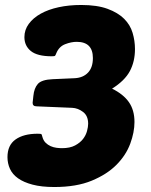

<svg xmlns="http://www.w3.org/2000/svg" viewBox="-20 -741 605 771"><path d="M288 -573Q266 -573 241.5 -563.5Q217 -554 206 -527Q203 -519 201 -517Q199 -515 188 -515Q130 -515 104 -536Q78 -557 78 -592Q78 -621 95.5 -645Q113 -669 143.5 -686Q174 -703 215.5 -712Q257 -721 306 -721Q370 -721 412 -705.5Q454 -690 478.5 -665.5Q503 -641 512.5 -609Q522 -577 522 -544Q522 -494 501.5 -455.5Q481 -417 430 -385Q475 -363 497.5 -331Q520 -299 520 -251Q520 -210 503 -164Q486 -118 448 -79.5Q410 -41 348.5 -15.5Q287 10 198 10Q147 10 111 0.5Q75 -9 52.5 -25Q30 -41 20 -63Q10 -85 10 -110Q10 -158 42.5 -181Q75 -204 131 -204Q145 -204 146.5 -202Q148 -200 150 -192Q154 -177 163 -168Q172 -159 183.5 -154Q195 -149 207 -147.5Q219 -146 229 -146Q261 -146 281.5 -157Q302 -168 313.5 -183Q325 -198 329.5 -215Q334 -232 334 -244Q334 -276 313.5 -291.5Q293 -307 270 -308L127 -314Q111 -314 111 -328L114 -356Q117 -387 132 -404Q147 -421 191 -423L281 -427Q314 -429 333.5 -449.5Q353 -470 353 -508Q353 -573 288 -573Z"/></svg>

Font: PoetsenOne
Style: Regular
Weight: 400
Designer: Rodrigo Fuenzalida, Pablo Impallari
Foundry: Pablo Impallari, Rodrigo Fuenzalida
Version: Version 1.000; ttfautohint (v0.8) -G 200 -r 50